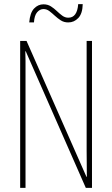

<svg xmlns="http://www.w3.org/2000/svg" viewBox="-20 -913 544 933"><path d="M427 0H397L105 -664H103Q104 -644 104 -617Q104 -590 104 -548V0H78V-714H109L400 -54H402Q402 -88 401.5 -123.5Q401 -159 401 -181V-714H427ZM122 -804Q126 -851 145.5 -871.5Q165 -892 191 -892Q212 -892 227.5 -882Q243 -872 256 -859.5Q269 -847 282.5 -837Q296 -827 312 -827Q355 -827 360 -893H382Q381 -847 360.5 -825.5Q340 -804 312 -804Q291 -804 275.5 -814Q260 -824 246.5 -836.5Q233 -849 220 -859Q207 -869 191 -869Q174 -869 160.5 -853.5Q147 -838 145 -804Z"/></svg>

Font: Noto Sans Gujarati UI ExtraCondensed Thin
Style: Regular
Weight: 100
Width: 2
Designer: Jelle Bosma - Monotype Design Team, Universal Thirst
Foundry: Monotype Imaging Inc.
Version: Version 2.106; ttfautohint (v1.8.4.7-5d5b)